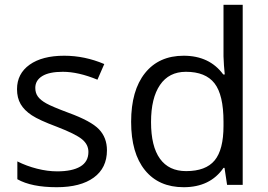

<svg xmlns="http://www.w3.org/2000/svg" viewBox="-20 -780 1130 810"><path d="M431.2 -146Q431.2 -71.3 375.5 -30.8Q319.8 9.8 219.2 9.8Q112.8 9.8 53.2 -23.9V-99.1Q91.8 -79.6 136 -68.4Q180.2 -57.1 221.2 -57.1Q284.7 -57.1 318.8 -77.4Q353 -97.7 353 -139.2Q353 -170.4 325.9 -192.6Q298.8 -214.8 220.2 -245.1Q145.5 -272.9 114 -293.7Q82.5 -314.5 67.1 -340.8Q51.8 -367.2 51.8 -403.8Q51.8 -469.2 105 -507.1Q158.2 -544.9 251 -544.9Q337.4 -544.9 419.9 -509.8L391.1 -443.8Q310.5 -477.1 245.1 -477.1Q187.5 -477.1 158.2 -459Q128.9 -440.9 128.9 -409.2Q128.9 -387.7 139.9 -372.6Q150.9 -357.4 175.3 -343.8Q199.7 -330.1 269 -304.2Q364.3 -269.5 397.7 -234.4Q431.2 -199.2 431.2 -146Z M927.2 -71.8H922.9Q866.7 9.8 754.9 9.8Q649.9 9.8 591.6 -62Q533.2 -133.8 533.2 -266.1Q533.2 -398.4 591.8 -471.7Q650.4 -544.9 754.9 -544.9Q863.8 -544.9 921.9 -465.8H928.2L924.8 -504.4L922.9 -542V-759.8H1003.9V0H938ZM765.1 -58.1Q848.1 -58.1 885.5 -103.3Q922.9 -148.4 922.9 -249V-266.1Q922.9 -379.9 885 -428.5Q847.2 -477.1 764.2 -477.1Q692.9 -477.1 655 -421.6Q617.2 -366.2 617.2 -265.1Q617.2 -162.6 654.8 -110.4Q692.4 -58.1 765.1 -58.1Z"/></svg>

Font: Samim FD
Style: FD
Weight: 400
Foundry: DejaVu fonts team - Redesigned by Saber Rastikerdar
Version: Version 4.0.5